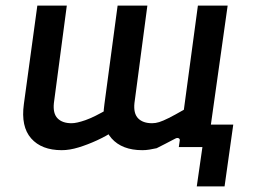

<svg xmlns="http://www.w3.org/2000/svg" viewBox="-20 -524 906 684"><path d="M681 140 708 -48 698 -80H811L780 140ZM200 11Q128 11 91 -31Q54 -73 65 -153L113 -504H218L172 -157Q168 -120 185 -102.5Q202 -85 235 -85Q253 -85 284.5 -96Q316 -107 367 -137L384 -56Q358 -39 325.5 -24Q293 -9 260.5 1Q228 11 200 11ZM487 11Q415 11 377.5 -31Q340 -73 352 -153L399 -504H505L459 -157Q455 -120 472 -102.5Q489 -85 522 -85Q534 -85 547 -89Q560 -93 581 -103.5Q602 -114 635 -133L685 -504H791L720 0H617L620 -21Q622 -29 616.5 -31.5Q611 -34 604 -30Q585 -20 568.5 -11.5Q552 -3 538 4Q525 7 512 9Q499 11 487 11Z"/></svg>

Font: Finlandica Medium
Style: Italic
Weight: 500
Italic angle: -8°
Designer: Niklas Ekholm, Juho Hiilivirta, Jaakko Suomalainen
Foundry: Helsinki Type Studio
Version: Version 1.063